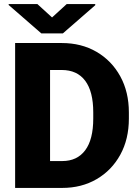

<svg xmlns="http://www.w3.org/2000/svg" viewBox="-20 -922 687 942"><path d="M285.2 0H54.2V-710.9H282.7Q379.4 -710.9 453.6 -667.7Q527.8 -624.5 570.1 -547.6Q612.3 -470.7 612.3 -370.1V-340.3Q612.3 -239.7 570.3 -163.1Q528.3 -86.4 454.3 -43.2Q380.4 0 285.2 0ZM282.7 -578.6H225.6V-131.8H285.2Q358.4 -131.8 397.9 -184.6Q437.5 -237.3 437.5 -340.3V-371.1Q437.5 -473.1 397.9 -525.9Q358.4 -578.6 282.7 -578.6ZM163.6 -901.9 235.4 -836.4 307.1 -901.9H447.3V-896.5L288.6 -758.3H182.6L22.5 -897.5V-901.9Z"/></svg>

Font: Vazirmatn UI FD Black
Style: Regular
Weight: 900
Designer: Saber Rastikerdar
Foundry: Saber Rastikerdar
Version: Version 33.003